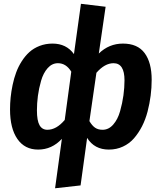

<svg xmlns="http://www.w3.org/2000/svg" viewBox="-20 -777 855 1018"><path d="M272 221.2 308.1 -41Q255.4 16.1 182.1 16.1Q111.3 16.1 72.3 -40Q33.2 -96.2 33.2 -196.8Q33.2 -228 36.4 -260Q39.6 -292 46.9 -326.9Q54.2 -361.8 65.7 -392.8Q77.1 -423.8 95.2 -452.1Q113.3 -480.5 136 -501Q158.7 -521.5 190.2 -533.7Q221.7 -545.9 258.8 -545.9Q332 -545.9 372.1 -490.2L409.2 -756.8L540 -741.2L503.9 -493.2Q558.1 -545.9 631.8 -545.9Q709.5 -545.9 746.8 -495.6Q784.2 -445.3 784.2 -354Q784.2 -312 778.8 -270Q773.4 -228 762.5 -185.8Q751.5 -143.6 733.2 -107.7Q714.8 -71.8 690.4 -43.7Q666 -15.6 631.8 0.2Q597.7 16.1 557.1 16.1Q480.5 16.1 441.9 -45.9L407.2 206.1ZM231 -88.9Q279.3 -88.9 323.2 -141.1L357.9 -397Q330.6 -441.9 287.1 -441.9Q255.9 -441.9 232.7 -415.8Q209.5 -389.6 197.8 -348.6Q186 -307.6 180.9 -268.3Q175.8 -229 175.8 -191.9Q175.8 -137.2 189.7 -113Q203.6 -88.9 231 -88.9ZM523.9 -88.9Q556.2 -88.9 580.3 -116.5Q604.5 -144 616.7 -187.3Q628.9 -230.5 634.5 -271.7Q640.1 -313 640.1 -351.1Q640.1 -441.9 582 -441.9Q535.6 -441.9 491.2 -391.1L454.1 -134.8Q468.3 -110.8 484.1 -99.9Q500 -88.9 523.9 -88.9Z"/></svg>

Font: FiraGO SemiBold
Style: Italic
Weight: 600
Italic angle: -8°
Designer: bBox Type GmbH
Foundry: bBox Type GmbH
Version: Version 1.001;PS 001.001;hotconv 1.0.88;makeotf.lib2.5.64775